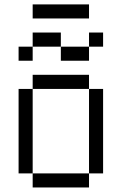

<svg xmlns="http://www.w3.org/2000/svg" viewBox="-20 -832 540 852"><path d="M437.5 -625V-687.5H375V-625H250V-562.5H375V-625ZM375 -750V-812.5H125V-750ZM125 -62.5V0H375V-62.5ZM125 -62.5Q125 -62.5 125 -437.5H62.5Q62.5 -437.5 62.5 -62.5ZM375 -62.5H437.5Q437.5 -62.5 437.5 -437.5H375Q375 -437.5 375 -62.5ZM125 -437.5H375V-500H125ZM125 -625H62.5V-562.5H125ZM125 -625H250V-687.5H125Z"/></svg>

Font: UnifontExMono
Style: Regular
Weight: 500
Version: Version 15.0.06